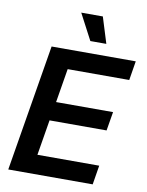

<svg xmlns="http://www.w3.org/2000/svg" viewBox="-100 -1016 829 1086"><g transform="rotate(10 314.0 -472.5)"><path d="M24.4 0 145 -727.5H628.4L610.4 -617.2H256.8L224.6 -422.4H551.8L533.7 -314H206.1L172.4 -110.4H527.3L509.3 0ZM355.5 -795.9 276.9 -945.3H400.9L447.3 -795.9Z"/></g></svg>

Font: Inter 20pt SemiBold
Style: Italic
Weight: 600
Italic angle: -9.3988°
Version: Version 4.001;git-66647c0bb